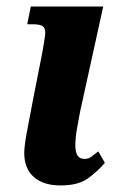

<svg xmlns="http://www.w3.org/2000/svg" viewBox="-20 -556 352 586"><path d="M165 10Q112 10 83 -16Q54 -42 54 -89Q54 -110 62.5 -155.5Q71 -201 82 -258L109 -395Q115 -428 117.5 -447Q120 -466 112.5 -474Q105 -482 80 -482H63L74 -536H295L224 -213Q218 -182 214 -158Q210 -134 210 -112Q210 -71 237 -71Q250 -71 258 -77Q266 -83 280 -94L300 -59Q279 -34 249 -12Q219 10 165 10Z"/></svg>

Font: Noto Serif ExtraCondensed ExtraBold
Style: Italic
Weight: 800
Width: 2
Italic angle: -12°
Designer: Monotype Design Team
Foundry: Monotype Imaging Inc.
Version: Version 2.013